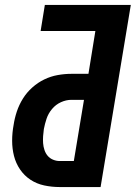

<svg xmlns="http://www.w3.org/2000/svg" viewBox="-20 -755 548 775"><path d="M221 0Q189 0 158.5 -6.5Q128 -13 103 -29.5Q78 -46 61 -71Q44 -96 36.5 -125.5Q29 -155 29 -187Q29 -219 35 -251Q39 -278 48 -305Q57 -332 72.5 -357Q88 -382 110.5 -402Q133 -422 159 -434.5Q185 -447 213 -452Q241 -457 268 -457H337L365 -630H144L161 -735H508L386 0ZM278 -105 319 -352H268Q247 -352 226 -342.5Q205 -333 190 -315Q175 -297 168 -276Q161 -255 157 -234Q155 -220 154 -205.5Q153 -191 154 -177Q155 -163 159.5 -149.5Q164 -136 172.5 -126Q181 -116 194 -110.5Q207 -105 221 -105Z"/></svg>

Font: Iosevka SS04 Extrabold
Style: Italic
Weight: 800
Italic angle: -9°
Monospace: yes
Designer: Belleve Invis
Foundry: Belleve Invis
Version: Version 19.0.0; ttfautohint (v1.8.4)